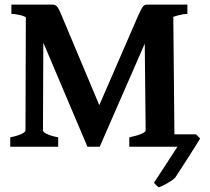

<svg xmlns="http://www.w3.org/2000/svg" viewBox="-20 -635 910 831"><path d="M539.6 0V-40.5Q572.8 -47.4 591.6 -55.7Q610.4 -64 610.4 -70.3L605.5 -545.4L730 -573.2L734.9 -50.8Q734.9 -40.5 805.7 -40.5V0ZM791 -574.7Q774.4 -574.7 750 -568.4Q725.6 -562 700 -550.3Q674.3 -538.6 653.8 -522.9Q633.3 -507.3 625 -488.3L411.6 0H409.7L387.2 -127.9L581.1 -574.2Q593.8 -602.5 600.8 -608.9Q607.9 -615.2 617.2 -615.2H791ZM358.4 0 145 -503.4Q132.8 -532.7 112.3 -548.1Q91.8 -563.5 69.6 -569.1Q47.4 -574.7 29.3 -574.7V-615.2H208Q217.8 -615.2 225.6 -607.9Q233.4 -600.6 244.1 -574.2L431.2 -128.9L409.7 0ZM24.4 0V-40.5Q57.6 -47.4 74 -55.7Q90.3 -64 90.3 -70.3L91.8 -564.5L168 -576.7L166 -70.3Q166 -64.5 181.4 -55.9Q196.8 -47.4 231.9 -40.5V0ZM828.6 -53.7 846.2 -35.6Q843.3 -30.3 828.9 -7.3Q814.5 15.6 795.9 44.7Q777.3 73.7 761 98.9Q744.6 124 737.8 134.3Q726.1 146 702.9 158.9Q679.7 171.9 667 175.8Q662.1 172.4 656 166.5Q649.9 160.6 646.5 156.2L748 0L694.8 -53.7Z"/></svg>

Font: Gentium Book Plus
Style: Bold
Weight: 700
Designer: Victor Gaultney, Annie Olsen, Iska Routamaa, Becca Hirsbrunner
Foundry: SIL International
Version: Version 6.101